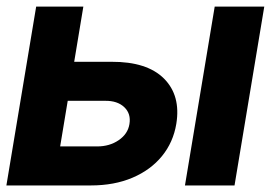

<svg xmlns="http://www.w3.org/2000/svg" viewBox="-21 -566 827 586"><path d="M156.2 -377.4H319.3Q427.7 -377.9 479.5 -326.2Q531.2 -274.4 517.1 -188Q507.8 -131.8 473.4 -89.6Q439 -47.4 383.5 -23.7Q328.1 0 255.9 0H-1.5L89.4 -545.9H233.4L162.6 -119.1H275.4Q313.5 -119.1 341.3 -138.2Q369.1 -157.2 374 -187Q379.4 -218.8 358.4 -238.8Q337.4 -258.8 299.8 -258.3H136.7ZM543.5 0 634.3 -545.9H785.6L694.8 0Z"/></svg>

Font: Inter Tight
Style: Bold Italic
Weight: 700
Italic angle: -9.39999°
Designer: Rasmus Andersson
Foundry: rsms
Version: Version 3.004